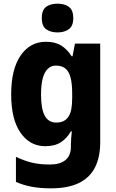

<svg xmlns="http://www.w3.org/2000/svg" viewBox="-20 -788 631 1048"><path d="M231 -560Q281 -560 314 -539.5Q347 -519 371 -481H376L389 -550H527V-12Q527 70 498.5 126Q470 182 410.5 211Q351 240 258 240Q200 240 154 231.5Q108 223 67 205V68Q113 90 155.5 100Q198 110 252 110Q307 110 337 86Q367 62 367 12V1Q367 -13 368.5 -33Q370 -53 372 -71H367Q345 -33 312 -11.5Q279 10 227 10Q143 10 92 -63.5Q41 -137 41 -273Q41 -410 92.5 -485Q144 -560 231 -560ZM285 -430Q259 -430 240.5 -412Q222 -394 213 -359Q204 -324 204 -271Q204 -193 224.5 -156Q245 -119 287 -119Q311 -119 327.5 -127.5Q344 -136 354.5 -152.5Q365 -169 369.5 -194Q374 -219 374 -254V-278Q374 -330 365.5 -363.5Q357 -397 337.5 -413.5Q318 -430 285 -430ZM294 -768Q332 -768 356 -750.5Q380 -733 380 -689Q380 -646 355.5 -628.5Q331 -611 294 -611Q256 -611 232 -628.5Q208 -646 208 -689Q208 -733 231.5 -750.5Q255 -768 294 -768Z"/></svg>

Font: Noto Sans Khmer SemiCondensed ExtraBold
Style: Regular
Weight: 800
Width: 4
Designer: Danh Hong and the Monotype Design Team
Foundry: Monotype Imaging Inc.
Version: Version 2.004